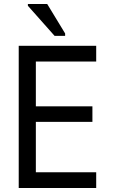

<svg xmlns="http://www.w3.org/2000/svg" viewBox="-20 -944 570 964"><path d="M254 -764H307V-776L217 -924H120V-915ZM74 0H463V-79H160V-332H444V-410H160V-635H463V-714H74Z"/></svg>

Font: Noto Sans Mono Condensed
Style: Regular
Weight: 400
Width: 3
Designer: Monotype Design Team
Foundry: Monotype Imaging Inc.
Version: Version 2.014